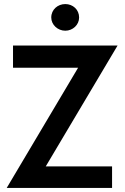

<svg xmlns="http://www.w3.org/2000/svg" viewBox="-20 -924 615 944"><path d="M232 -838C232 -802 264 -773 301 -773C338 -773 369 -802 369 -838C369 -877 338 -904 301 -904C264 -904 232 -877 232 -838ZM44 -591H364L13 0H531V-106H205L558 -700H44Z"/></svg>

Font: Jost Medium
Style: Regular
Weight: 500
Version: Version 3.710